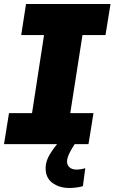

<svg xmlns="http://www.w3.org/2000/svg" viewBox="-22 -720 572 959"><path d="M326 219Q273 219 238.5 192.5Q204 166 206 115Q207 84 226.5 51.5Q246 19 272.5 -11Q299 -41 323 -62.5Q347 -84 356 -92L402 -68Q397 -63 383.5 -45.5Q370 -28 354 -4.5Q338 19 326 42.5Q314 66 313 85Q312 103 324.5 115Q337 127 360 127Q371 127 383 125Q395 123 404 120L392 210Q379 214 359.5 216.5Q340 219 326 219ZM-2 0 23 -155H138L198 -545H84L108 -700H530L505 -545H390L329 -155H445L420 0Z"/></svg>

Font: MuseoModerno Thin ExtraBold
Style: Italic
Weight: 800
Italic angle: -9°
Version: Version 1.003